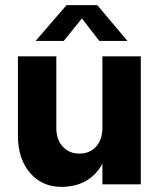

<svg xmlns="http://www.w3.org/2000/svg" viewBox="-20 -720 630 750"><path d="M290 -120Q331 -120 355.5 -147.5Q380 -175 380 -220V-500H530V0H380V-81Q357 -37 316 -13.5Q275 10 220 10Q144 10 97 -45Q50 -100 50 -190V-500H200V-220Q200 -175 225 -147.5Q250 -120 290 -120ZM478 -560H368L300 -648L229 -560H119L240 -700H360Z"/></svg>

Font: Goli Bold
Style: Regular
Weight: 700
Designer: jaikishan Patel
Foundry: MagicType
Version: Version 1.000